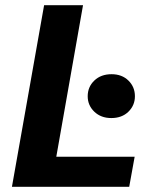

<svg xmlns="http://www.w3.org/2000/svg" viewBox="-20 -720 617 740"><path d="M26 0 150 -700H300L197 -116H499L478 0ZM409 -265Q369 -265 343.5 -289.5Q318 -314 318 -349Q318 -385 343.5 -409.5Q369 -434 410 -434Q450 -434 475 -409.5Q500 -385 500 -349Q500 -314 475 -289.5Q450 -265 409 -265Z"/></svg>

Font: DM Sans 10pt Black
Style: Italic
Weight: 900
Italic angle: -10°
Version: Version 4.004;gftools[0.9.30]